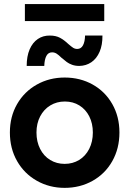

<svg xmlns="http://www.w3.org/2000/svg" viewBox="-20 -910 632 938"><path d="M28.3 -262.7Q28.3 -340.3 63.5 -401.4Q98.6 -462.4 159.9 -496.8Q221.2 -531.2 295.9 -531.2Q371.6 -531.2 432.6 -497.1Q493.7 -462.9 528.6 -401.6Q563.5 -340.3 563.5 -262.7Q563.5 -184.6 528.6 -122.8Q493.7 -61 432.4 -26.6Q371.1 7.8 295.9 7.8Q221.2 7.8 159.9 -26.9Q98.6 -61.5 63.5 -123Q28.3 -184.6 28.3 -262.7ZM433.6 -262.7Q433.6 -306.6 416.3 -341.1Q398.9 -375.5 367.9 -394.8Q336.9 -414.1 296.9 -414.1Q257.3 -414.1 225.8 -395Q194.3 -376 176.3 -341.6Q158.2 -307.1 158.2 -262.7Q158.2 -217.8 176 -182.6Q193.8 -147.5 225.3 -128.4Q256.8 -109.4 295.9 -109.4Q335 -109.4 366.5 -128.4Q397.9 -147.5 415.8 -182.6Q433.6 -217.8 433.6 -262.7ZM223.6 -736.3Q252.9 -736.3 273.2 -725.3Q293.5 -714.4 313.5 -695.3Q328.6 -682.1 337.4 -676.5Q346.2 -670.9 357.4 -670.9Q376 -670.9 385.5 -688.7Q395 -706.5 395.5 -736.3H480.5Q481 -690.4 466.6 -657Q452.1 -623.5 426.3 -606Q400.4 -588.4 367.2 -587.9Q347.7 -587.9 332.3 -593.5Q316.9 -599.1 306.4 -606.9Q295.9 -614.7 280.3 -627.9Q267.1 -641.1 256.8 -647.7Q246.6 -654.3 234.4 -654.3Q215.8 -654.3 206.5 -636.7Q197.3 -619.1 196.3 -587.9H110.4Q110.4 -635.3 124.8 -668.7Q139.2 -702.1 164.8 -719.5Q190.4 -736.8 223.6 -736.3ZM101.6 -890.1H489.3V-807.1H101.6Z"/></svg>

Font: Reddit Sans Strawberry
Style: Bold
Weight: 700
Designer: Stephen Hutchings
Foundry: Reddit
Version: Version 1.013